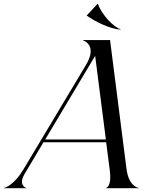

<svg xmlns="http://www.w3.org/2000/svg" viewBox="-124 -991 789 1011"><path d="M-104 0H15V-1C13.5 -1 -30 -15.5 5.5 -75L105 -242H435L454.5 -91C465 -9.5 436 -1.5 434 -1.5V0H607.5V-1.5C602 -1.5 553.5 -11 542 -102.5L455.5 -780H313V-778C316 -778 391 -753.5 329 -649.5L-1.5 -97.5C-47.5 -20 -95.5 -1.5 -104 -1.5ZM391.5 -971H390L333.5 -910.5L332.5 -909C376.5 -877.5 454.5 -838.5 510.5 -835L512 -836C475.5 -848.5 414.5 -908 391.5 -971ZM114 -256.5 377 -697 433.5 -256.5Z"/></svg>

Font: Beautique Display Italic
Style: Regular
Weight: 400
Italic angle: -12°
Designer: Nhat-Quang Ngo
Version: Version 1.100;Glyphs 3.2.3 (3260)